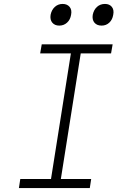

<svg xmlns="http://www.w3.org/2000/svg" viewBox="-20 -955 640 975"><path d="M496 -825Q472 -825 459.5 -840Q447 -855 451 -880Q456 -905 472.5 -920Q489 -935 513 -935Q536 -935 548 -920Q560 -905 555 -880Q551 -855 535 -840Q519 -825 496 -825ZM281 -825Q258 -825 245.5 -840Q233 -855 237 -880Q242 -905 258.5 -920Q275 -935 298 -935Q321 -935 333.5 -920Q346 -905 341 -880Q337 -855 320.5 -840Q304 -825 281 -825ZM76 0 83 -46H239L340 -684H184L192 -730H552L544 -684H390L289 -46H443L436 0Z"/></svg>

Font: NKDuy Mono Thin
Style: Italic
Weight: 100
Italic angle: -9°
Monospace: yes
Designer: NKDuy
Foundry: NKDuy
Version: Version 2.251; ttfautohint (v1.8.4.7-5d5b)